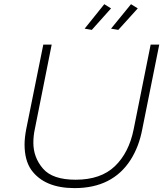

<svg xmlns="http://www.w3.org/2000/svg" viewBox="-20 -918 813 938"><path d="M428.5 -772 393.5 -778 489.5 -897.5 522.5 -877ZM558 -772 522.5 -778 620 -897.5 653 -877ZM344.5 1Q197 1 132.5 -88.5Q100 -135.5 100 -212.5Q100 -243.5 108 -286.5L191.5 -700H232.5L150 -286.5Q143 -254.5 143 -220.5Q143 -149 189.8 -94.5Q236.5 -40 349.5 -40Q472.5 -40 541.2 -106Q610 -172 633 -286.5L716 -700H758L675 -286.5Q659 -201.5 618 -137Q529.5 1 344.5 1Z"/></svg>

Font: Argentum Sans ExtraLight
Style: Italic
Weight: 200
Italic angle: -11°
Designer: Julieta Ulanovsky (font), Cristiano Sobral (main changes and remaster)
Foundry: Julieta Ulanovsky (font), Cristiano Sobral (main changes and remaster)
Version: Version 2.007;June 15, 2022;FontCreator 14.0.0.2814 64-bit; 